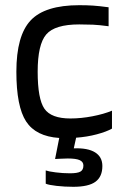

<svg xmlns="http://www.w3.org/2000/svg" viewBox="-20 -524 479 739"><path d="M374 115Q374 156 347.5 175.5Q321 195 262 195Q229 195 198 191.5Q167 188 156 183V132Q167 136 194.5 139.5Q222 143 249 143Q278 143 289.5 136.5Q301 130 301 113Q301 99 287 92.5Q273 86 241 86Q229 86 211 87Q193 88 192 88L208 7Q118 1 80.5 -56.5Q43 -114 43 -248Q43 -387 98 -445.5Q153 -504 285 -504Q314 -504 337.5 -502.5Q361 -501 398 -496V-423Q361 -428 337.5 -429Q314 -430 285 -430Q191 -430 158 -391.5Q125 -353 125 -248Q125 -143 151 -105.5Q177 -68 251 -68Q292 -68 336 -76.5Q380 -85 411 -98V-29Q390 -17 352.5 -7Q315 3 273 6L264 47Q318 45 346 62.5Q374 80 374 115Z"/></svg>

Font: Blinker
Style: Regular
Weight: 400
Designer: Juergen Huber
Foundry: supertype
Version: Version 1.017;hotconv 1.0.117;makeotfexe 2.5.65602